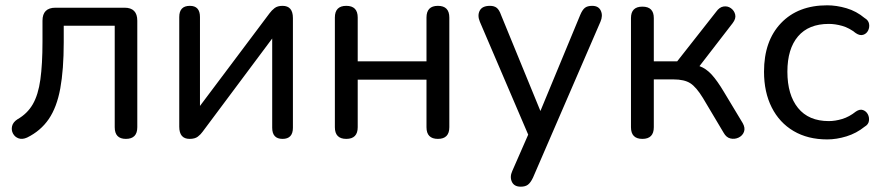

<svg xmlns="http://www.w3.org/2000/svg" viewBox="-20 -516 3321 723"><path d="M454 7Q412 7 412 -37V-419H220V-357Q220 -254 207 -183Q194 -112 163.5 -67.5Q133 -23 82 2Q64 10 50 5Q36 0 29 -13Q22 -26 25.5 -41Q29 -56 46 -67Q83 -88 103.5 -123.5Q124 -159 132 -216.5Q140 -274 140 -359V-438Q140 -487 189 -487H449Q497 -487 497 -438V-37Q497 7 454 7Z M694 7Q655 7 655 -39V-452Q655 -494 695 -494Q733 -494 733 -452V-117L995 -466Q1003 -477 1014 -485.5Q1025 -494 1044 -494Q1083 -494 1083 -448V-35Q1083 7 1044 7Q1005 7 1005 -35V-371L743 -20Q736 -10 725 -1.5Q714 7 694 7Z M1284 7Q1241 7 1241 -37V-450Q1241 -494 1284 -494Q1327 -494 1327 -450V-285H1586V-450Q1586 -494 1629 -494Q1672 -494 1672 -450V-37Q1672 7 1629 7Q1586 7 1586 -37V-216H1327V-37Q1327 7 1284 7Z M1941 187Q1916 187 1907.5 168.5Q1899 150 1909 128L1969 -9L1787 -434Q1777 -458 1786.5 -476Q1796 -494 1825 -494Q1841 -494 1850.5 -486.5Q1860 -479 1867 -459L2015 -98L2165 -460Q2173 -479 2182.5 -486.5Q2192 -494 2210 -494Q2234 -494 2242.5 -475.5Q2251 -457 2241 -434L1987 153Q1978 172 1968 179.5Q1958 187 1941 187Z M2399 7Q2356 7 2356 -37V-448Q2356 -491 2399 -491Q2442 -491 2442 -448V-285H2530L2677 -472Q2689 -489 2704.5 -491.5Q2720 -494 2732.5 -485Q2745 -476 2748.5 -461Q2752 -446 2739 -429L2614 -267Q2639 -258 2660 -235Q2681 -212 2706 -170L2777 -52Q2787 -34 2781.5 -19.5Q2776 -5 2761.5 2Q2747 9 2731 5.5Q2715 2 2705 -16L2627 -147Q2602 -188 2579.5 -202.5Q2557 -217 2516 -217H2442V-37Q2442 7 2399 7Z M3095 9Q3022 9 2968.5 -22.5Q2915 -54 2886 -111.5Q2857 -169 2857 -246Q2857 -362 2921 -429Q2985 -496 3095 -496Q3130 -496 3167.5 -485Q3205 -474 3236 -448Q3250 -440 3252.5 -426.5Q3255 -413 3249 -401Q3243 -389 3230.5 -385Q3218 -381 3203 -391Q3178 -411 3151.5 -418.5Q3125 -426 3101 -426Q3025 -426 2985 -379Q2945 -332 2945 -246Q2945 -159 2985 -109.5Q3025 -60 3101 -60Q3125 -60 3151.5 -68Q3178 -76 3203 -96Q3218 -106 3230 -101.5Q3242 -97 3248 -85.5Q3254 -74 3252 -60.5Q3250 -47 3236 -39Q3205 -14 3167.5 -2.5Q3130 9 3095 9Z"/></svg>

Font: Chiron GoRound TC N
Style: Regular
Weight: 350
Designer: Ryoko NISHIZUKA 西塚涼子 (kana, bopomofo & ideographs); Paul D. Hunt (Latin, Greek & Cyrillic); Sandoll Communications 산돌커뮤니
Foundry: Adobe
Version: Version 1.000;hotconv 1.1.1;makeotfexe 2.6.0